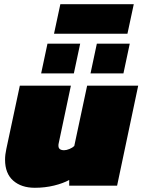

<svg xmlns="http://www.w3.org/2000/svg" viewBox="-20 -880 675 910"><path d="M236 -720 266 -860H614L584 -720ZM175 -532 205 -673H360L330 -532ZM409 -532 439 -673H595L565 -532ZM145 10Q81 10 42.5 -24Q4 -58 4 -123Q4 -147 10 -174L74 -474H316L258 -200Q257 -197 257 -194Q257 -191 257 -189Q257 -168 284 -168Q295 -168 309.5 -174Q324 -180 332 -188L393 -474H635L535 0H308V-27Q279 -11 236 -0.5Q193 10 145 10Z"/></svg>

Font: Kanit Black
Style: Italic
Weight: 900
Italic angle: -12°
Designer: Katatrad Team
Foundry: CadsonDemak
Version: Version 2.000; ttfautohint (v1.8.3)